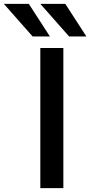

<svg xmlns="http://www.w3.org/2000/svg" viewBox="-103 -980 470 1000"><path d="M47 -960 157 -790H67L-83 -960ZM237 -960 347 -790H257L107 -960ZM107 0V-730H227V0Z"/></svg>

Font: Mplus 1p Medium
Style: Regular
Weight: 500
Version: Version 1.061